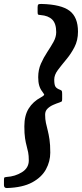

<svg xmlns="http://www.w3.org/2000/svg" viewBox="-90 -800 414 970"><path d="M120.5 -780Q219.5 -777.5 261.8 -745.2Q304 -713 304 -640Q304 -596 286 -561.5Q268 -527 244.2 -498.8Q220.5 -470.5 202.2 -446Q184 -421.5 184 -398Q184 -370.5 190.8 -361.2Q197.5 -352 214.5 -346Q221.5 -343.5 222.8 -338.5Q224 -333.5 224 -324V-299Q224 -289 221 -287Q218 -285 211 -282.5Q195.5 -277.5 178.5 -270Q161.5 -262.5 149.8 -250.8Q138 -239 138 -221Q138 -197.5 142 -179.2Q146 -161 151 -141.5Q156 -122 160 -95.5Q164 -69 164 -29Q164 15.5 142.2 55.5Q120.5 95.5 72.5 121.5Q24.5 147.5 -55 150Q-70 150.5 -70 135V111.5Q-70 100.5 -68.5 97.8Q-67 95 -56.5 94Q-13.5 91.5 21 70Q55.5 48.5 55.5 10.5Q55.5 -14 52.2 -30.5Q49 -47 44.5 -63Q40 -79 36.5 -101.8Q33 -124.5 33 -162Q33 -216.5 55 -251.8Q77 -287 116.5 -308Q135.5 -318.5 133 -323.5Q130.5 -328.5 123.5 -337.5Q113.5 -350 108.2 -367.5Q103 -385 103 -410Q103 -447.5 116.8 -478.5Q130.5 -509.5 148.5 -536.5Q166.5 -563.5 180.2 -588.2Q194 -613 194 -637.5Q194 -681 174 -701Q154 -721 115 -724Q106 -724.5 103 -726.2Q100 -728 100 -738.5V-764Q100 -776 104.8 -778.2Q109.5 -780.5 120.5 -780Z"/></svg>

Font: Besley* Condensed Medium
Style: Italic
Weight: 500
Width: 3
Italic angle: -13°
Designer: Owen Earl
Foundry: indestructible type*
Version: Version 3.000; ttfautohint (v1.8.3)